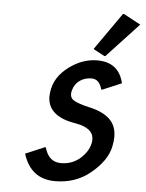

<svg xmlns="http://www.w3.org/2000/svg" viewBox="-54 -809 655 862"><g transform="rotate(5 273.0 -378.0)"><path d="M82 -101.6Q82 -101.6 167.5 -137.7H172.4Q189.9 -73.2 245.6 -73.2Q298.8 -73.2 336.4 -108.4Q366.7 -136.7 375 -171.4Q377.4 -181.6 377.4 -190.9Q377.4 -213.4 362.8 -228Q341.3 -249.5 293.5 -257.3Q232.4 -267.1 200.7 -294.4Q168.5 -322.3 168.5 -367.2Q168.5 -383.3 172.9 -402.8Q188 -469.7 261.2 -515.1Q312.5 -546.9 369.6 -546.9Q465.8 -546.9 487.8 -454.1L402.3 -418H397.5Q385.7 -463.9 350.1 -463.9Q320.8 -463.9 299.3 -449.2Q273.9 -432.1 266.1 -400.9Q264.2 -393.1 264.2 -386.7Q264.2 -367.2 280.3 -357.9Q302.7 -344.7 351.1 -334Q412.1 -320.8 443.8 -290.5Q474.6 -261.2 474.6 -211.4Q474.6 -190.9 469.2 -166Q455.6 -103 385.3 -44.9Q318.8 9.8 226.1 9.8Q116.7 9.8 82 -101.6ZM465.3 -764.6H470.2L546.4 -723.6L402.8 -569.3H397.9L347.2 -596.2Z"/></g></svg>

Font: Nova Script
Style: Regular
Weight: 400
Italic angle: -13°
Version: Version 2.001